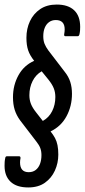

<svg xmlns="http://www.w3.org/2000/svg" viewBox="-22 -705 372 843"><path d="M102 118Q51 118 24.5 93Q-2 68 -2 23Q-2 14 -1.5 6Q-1 -2 1 -11Q2 -19 9 -19H61Q69 -19 68 -10Q67 -5 66.5 -1Q66 3 66 8Q66 51 104 51Q122 51 134.5 41.5Q147 32 153.5 15Q160 -2 160 -24Q160 -41 155 -54.5Q150 -68 138 -83L66 -177Q50 -199 42.5 -223Q35 -247 35 -278Q35 -331 59 -374.5Q83 -418 128 -438Q109 -462 101.5 -484.5Q94 -507 94 -539Q94 -579 109.5 -612Q125 -645 154.5 -665Q184 -685 227 -685Q277 -685 303.5 -660Q330 -635 330 -587Q330 -580 329.5 -572Q329 -564 327 -555Q325 -546 319 -546H265Q258 -546 260 -556Q261 -561 261.5 -566.5Q262 -572 262 -576Q262 -617 223 -617Q206 -617 193.5 -608Q181 -599 174.5 -583Q168 -567 168 -546Q168 -527 173.5 -513Q179 -499 190 -484L262 -390Q279 -369 286.5 -345.5Q294 -322 294 -293Q294 -239 270 -194.5Q246 -150 200 -128Q212 -113 219.5 -99Q227 -85 230.5 -67.5Q234 -50 234 -26Q234 11 219 44Q204 77 175 97.5Q146 118 102 118ZM166 -174Q193 -189 207 -217Q221 -245 221 -279Q221 -300 214 -317.5Q207 -335 191 -355L161 -392Q135 -377 121 -349Q107 -321 107 -287Q107 -266 114 -248.5Q121 -231 137 -211Z"/></svg>

Font: Sofia Sans Extra Condensed Medium
Style: Italic
Weight: 500
Italic angle: -9°
Version: Version 4.100